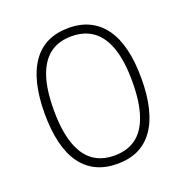

<svg xmlns="http://www.w3.org/2000/svg" viewBox="-129 -831 927 958"><g transform="rotate(-20 335.0 -352.5)"><path d="M335 8Q272 8 224 -15Q176 -38 143.5 -83Q111 -128 94.5 -195.5Q78 -263 78 -351Q78 -439 94.5 -507Q111 -575 143.5 -621Q176 -667 224 -690Q272 -713 335 -713Q399 -713 446.5 -689.5Q494 -666 526.5 -621Q559 -576 575.5 -508.5Q592 -441 592 -352Q592 -264 575.5 -196.5Q559 -129 526.5 -83.5Q494 -38 446.5 -15Q399 8 335 8ZM335 -36Q404 -36 450 -70Q496 -104 520 -174.5Q544 -245 544 -353Q544 -461 520 -531Q496 -601 449.5 -635Q403 -669 335 -669Q267 -669 221 -635Q175 -601 151 -531Q127 -461 127 -352Q127 -245 151 -174.5Q175 -104 221 -70Q267 -36 335 -36Z"/></g></svg>

Font: Nunito Sans 7pt Condensed ExtraLight
Style: Regular
Weight: 250
Width: 3
Designer: Vernon Adams
Foundry: Vernon Adams
Version: Version 3.101;gftools[0.9.27]